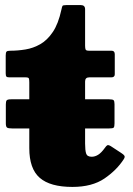

<svg xmlns="http://www.w3.org/2000/svg" viewBox="-20 -720 523 757"><path d="M24.5 -328.5H95.5V-395.5Q95.5 -406.5 93.8 -410.8Q92 -415 81 -415H17Q8 -415 5.2 -418.2Q2.5 -421.5 2.5 -431V-501Q2.5 -513 5.8 -516.5Q9 -520 20.5 -520Q50 -520 80.5 -525Q111 -530 138.8 -545.8Q166.5 -561.5 188.2 -593.8Q210 -626 222 -681.5Q224.5 -693 226.2 -696.5Q228 -700 242 -700H298.5Q315.5 -700 315.5 -683.5V-540Q315.5 -528.5 317.8 -524.2Q320 -520 331.5 -520H420Q432.5 -520 432.5 -506V-427Q432.5 -415 418.5 -415H331.5Q315.5 -415 315.5 -398.5V-328.5H410Q424.5 -328.5 428 -324.8Q431.5 -321 431.5 -309V-234Q431.5 -221 428.5 -217.2Q425.5 -213.5 409 -213.5H315.5V-154Q315.5 -128 319.5 -115Q323.5 -102 341.5 -102Q354.5 -102 367 -109.8Q379.5 -117.5 393.5 -137Q399 -145 403 -147.2Q407 -149.5 416.5 -144L457 -117.5Q467.5 -111 470.5 -106Q473.5 -101 468 -92.5Q440.5 -49.5 391.8 -16.2Q343 17 265.5 17Q178 17 136.8 -18.8Q95.5 -54.5 95.5 -136V-213.5H29.5Q12.5 -213.5 7.8 -217Q3 -220.5 3 -233.5V-308Q3 -320 6.2 -324.2Q9.5 -328.5 24.5 -328.5Z"/></svg>

Font: Besley* Fatface
Style: Regular
Weight: 900
Designer: Owen Earl
Foundry: indestructible type*
Version: Version 3.000; ttfautohint (v1.8.3)